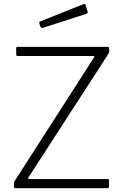

<svg xmlns="http://www.w3.org/2000/svg" viewBox="-20 -988 647 1008"><path d="M62 0Q58 0 55.5 -1.5Q53 -3 53 -8V-25Q53 -31 54.5 -34.5Q56 -38 61 -44L474 -687Q478 -694 470 -694H73Q68 -694 66.5 -696Q65 -698 65 -702V-735Q65 -742 71 -742H546Q553 -742 553 -735V-716Q553 -712 551 -709.5Q549 -707 547 -702L129 -56Q127 -52 128 -50Q129 -48 132 -48H545Q552 -48 552 -42V-8Q552 -5 550.5 -2.5Q549 0 544 0H62ZM429 -963 440 -928Q443 -919 432 -915L205 -842Q200 -841 197.5 -842Q195 -843 192 -848L187 -864Q184 -873 190 -875L420 -967Q426 -969 429 -963Z"/></svg>

Font: Libre Franklin Thin ExtraLight
Style: Regular
Weight: 250
Version: Version 3.000